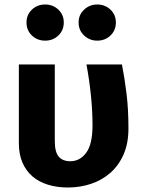

<svg xmlns="http://www.w3.org/2000/svg" viewBox="-20 -818 640 855"><path d="M181 -637Q146 -637 122 -660Q98 -683 98 -718Q98 -752 122 -775Q146 -798 181 -798Q216 -798 240 -775Q264 -752 264 -718Q264 -683 240 -660Q216 -637 181 -637ZM413 -637Q379 -637 354.5 -660Q330 -683 330 -718Q330 -752 354.5 -775Q379 -798 413 -798Q448 -798 472 -775Q496 -752 496 -718Q496 -683 472 -660Q448 -637 413 -637ZM523 -531Q535 -470 543.5 -400.5Q552 -331 552 -246Q552 -179 530 -129.5Q508 -80 470.5 -47.5Q433 -15 384.5 1Q336 17 282 17Q234 17 193.5 4.5Q153 -8 124.5 -32.5Q96 -57 80 -94Q64 -131 64 -180V-531H224V-190Q224 -141 241.5 -120.5Q259 -100 293 -100Q336 -100 364 -138Q392 -176 392 -260Q392 -323 385 -392Q378 -461 365 -531Z"/></svg>

Font: Qzxlaeiskcpccdgjqmyffctclhy
Style: Regular
Weight: 700
Monospace: yes
Designer: Carrois Corporate & Edenspiekermann
Foundry: Carrois Corporate GbR & Edenspiekermann AG
Version: Version 2.001